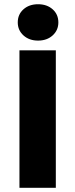

<svg xmlns="http://www.w3.org/2000/svg" viewBox="-20 -888 356 908"><path d="M72 0V-650H244V0ZM160 -696Q118 -696 91 -720.5Q64 -745 64 -782Q64 -820 91 -844Q118 -868 160 -868Q202 -868 229 -844Q256 -820 256 -782Q256 -745 229 -720.5Q202 -696 160 -696Z"/></svg>

Font: Mada Black
Style: Regular
Weight: 900
Designer: Khaled Hosny
Version: Version 1.5